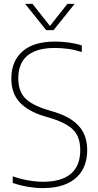

<svg xmlns="http://www.w3.org/2000/svg" viewBox="-20 -964 509 993"><path d="M200.5 9Q165.5 9 125 2.2Q84.5 -4.5 46 -18V-52Q74.5 -42 101.2 -36Q128 -30 153.5 -27Q179 -24 203 -24Q297.5 -24 346.2 -65Q395 -106 395 -187.5Q395 -256.5 358.2 -293Q321.5 -329.5 237.5 -354.5L209 -363Q124.5 -388.5 81.5 -435.2Q38.5 -482 38.5 -558Q38.5 -647 96 -698Q153.5 -749 265 -749Q299 -749 336 -744Q373 -739 403 -729V-695Q367 -706.5 332.5 -711.2Q298 -716 263 -716Q199.5 -716 157.8 -698Q116 -680 95.2 -645Q74.5 -610 74.5 -560Q74.5 -493.5 109 -457.2Q143.5 -421 224.5 -396L253 -387.5Q313 -370 352.2 -343.2Q391.5 -316.5 411.2 -278.5Q431 -240.5 431 -189Q431 -125 404 -81Q377 -37 325.8 -14Q274.5 9 200.5 9ZM219 -808 110 -944H148L243.5 -823H233L328.5 -944H366L257 -808Z"/></svg>

Font: Encode Sans SC SemiCondensed Thin
Style: Regular
Weight: 250
Width: 4
Designer: Multiple Designers
Foundry: Impallari Type
Version: Version 3.002